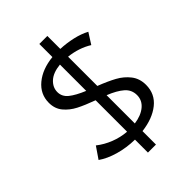

<svg xmlns="http://www.w3.org/2000/svg" viewBox="-252 -878 1100 1100"><g transform="rotate(-45 297.5 -328.0)"><path d="M344 3V112H279V7Q212 6 151 -11.5Q90 -29 49 -58L97 -128Q135 -98 182 -79.5Q229 -61 279 -57V-312Q216 -335 175 -356Q134 -377 106.5 -410Q79 -443 79 -491Q79 -561 134.5 -607Q190 -653 279 -662V-768H344V-663Q393 -661 441.5 -650Q490 -639 527 -619L485 -553Q424 -591 344 -600V-363Q406 -339 448 -316Q490 -293 518 -257Q546 -221 546 -170Q546 -97 490.5 -52.5Q435 -8 344 3ZM279 -388V-601Q219 -595 188 -566.5Q157 -538 157 -500Q157 -463 188 -438Q219 -413 279 -388ZM468 -165Q468 -208 436 -236Q404 -264 344 -288V-59Q401 -67 434.5 -95Q468 -123 468 -165Z"/></g></svg>

Font: Ysabeau Medium
Style: Regular
Weight: 500
Designer: Christian Thalmann (Catharsis Fonts)
Version: Version 0.003